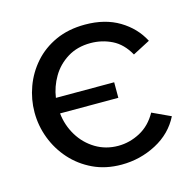

<svg xmlns="http://www.w3.org/2000/svg" viewBox="-85 -619 732 716"><g transform="rotate(-15 281.0 -261.0)"><path d="M36 -263Q36 -313 53.5 -361Q71 -409 105 -447.5Q139 -486 188.5 -508.5Q238 -531 302 -531Q379 -531 434 -498Q489 -465 517 -411L450 -376Q425 -421 386.5 -440Q348 -459 304 -459Q253 -459 215 -435.5Q177 -412 155 -374.5Q133 -337 127 -295H352V-235H127Q132 -188 156 -148.5Q180 -109 219 -85.5Q258 -62 306 -62Q350 -62 390.5 -83.5Q431 -105 456 -150L527 -117Q497 -57 434.5 -24Q372 9 300 9Q239 9 190.5 -14Q142 -37 107.5 -75.5Q73 -114 54.5 -162.5Q36 -211 36 -263Z"/></g></svg>

Font: YasnoRaleway Medium
Style: Regular
Weight: 500
Designer: Matt McInerney, Pablo Impallari, Rodrigo Fuenzalida
Foundry: Matt McInerney, Pablo Impallari, Rodrigo Fuenzalida
Version: Version 4.026